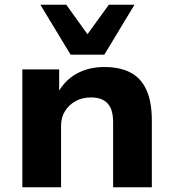

<svg xmlns="http://www.w3.org/2000/svg" viewBox="-20 -788 731 808"><path d="M74 0V-496H229V-398H224Q253 -451 303.5 -478.5Q354 -506 419 -506Q485 -506 529.5 -482.5Q574 -459 596.5 -409Q619 -359 619 -280V0H456V-274Q456 -311 445.5 -333.5Q435 -356 414.5 -367Q394 -378 363 -378Q326 -378 297.5 -362Q269 -346 253 -319.5Q237 -293 237 -259V0ZM277 -558 150 -768H259L348 -644L438 -768H546L419 -558Z"/></svg>

Font: Nunito Sans 10pt SemiExpanded ExtraBold
Style: Regular
Weight: 800
Width: 6
Designer: Vernon Adams
Foundry: Vernon Adams
Version: Version 3.101;gftools[0.9.27]